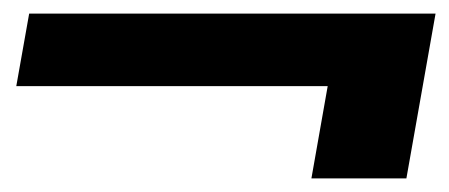

<svg xmlns="http://www.w3.org/2000/svg" viewBox="-20 -458 662 283"><path d="M439 -195 463 -331H4L23 -438H622L579 -195Z"/></svg>

Font: DM Sans 9pt ExtraBold
Style: Italic
Weight: 800
Italic angle: -10°
Version: Version 4.004;gftools[0.9.30]